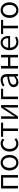

<svg xmlns="http://www.w3.org/2000/svg" viewBox="2734 -3328 607 6114"><g transform="rotate(-90 3037.0 -270.5)"><path d="M94 0H176V-474H438V0H519V-540H94Z M914 13C1046 13 1162 -91 1162 -269C1162 -450 1046 -554 914 -554C782 -554 666 -450 666 -269C666 -91 782 13 914 13ZM914 -55C817 -55 750 -141 750 -269C750 -398 817 -485 914 -485C1012 -485 1079 -398 1079 -269C1079 -141 1012 -55 914 -55Z M1519 13C1584 13 1646 -14 1693 -56L1657 -111C1623 -80 1577 -55 1526 -55C1422 -55 1352 -141 1352 -269C1352 -398 1427 -485 1528 -485C1573 -485 1608 -465 1640 -436L1683 -489C1645 -524 1596 -554 1525 -554C1388 -554 1268 -450 1268 -269C1268 -91 1377 13 1519 13Z M1923 0H2004V-474H2189V-540H1739V-474H1923Z M2311 0H2387L2601 -320C2622 -353 2653 -403 2674 -437H2679C2674 -366 2670 -294 2670 -236V0H2749V-540H2673L2460 -220C2439 -187 2408 -137 2387 -104H2383C2386 -174 2391 -247 2391 -304V-540H2311Z M2937 0H3019V-474H3269V-540H2937Z M3477 13C3545 13 3607 -22 3659 -66H3662L3670 0H3736V-335C3736 -465 3684 -554 3553 -554C3466 -554 3390 -514 3344 -484L3376 -426C3417 -455 3475 -486 3540 -486C3633 -486 3656 -414 3655 -341C3423 -315 3320 -257 3320 -139C3320 -41 3388 13 3477 13ZM3499 -53C3444 -53 3399 -79 3399 -144C3399 -218 3464 -264 3655 -286V-128C3600 -79 3553 -53 3499 -53Z M3912 0H3994V-245H4266V0H4347V-540H4266V-317H3994V-540H3912Z M4752 13C4826 13 4881 -12 4927 -41L4898 -97C4857 -69 4815 -53 4761 -53C4653 -53 4581 -132 4576 -252H4945C4948 -266 4949 -283 4949 -301C4949 -457 4871 -554 4736 -554C4612 -554 4495 -445 4495 -269C4495 -92 4609 13 4752 13ZM4575 -312C4586 -423 4657 -488 4737 -488C4825 -488 4877 -427 4877 -312Z M5193 0H5274V-474H5459V-540H5009V-474H5193Z M5773 13C5905 13 6021 -91 6021 -269C6021 -450 5905 -554 5773 -554C5641 -554 5525 -450 5525 -269C5525 -91 5641 13 5773 13ZM5773 -55C5676 -55 5609 -141 5609 -269C5609 -398 5676 -485 5773 -485C5871 -485 5938 -398 5938 -269C5938 -141 5871 -55 5773 -55Z"/></g></svg>

Font: Noto Sans KR DemiLight
Style: Regular
Weight: 350
Designer: Ryoko NISHIZUKA 西塚涼子 (kana, bopomofo & ideographs); Paul D. Hunt (Latin, Greek & Cyrillic); Sandoll Communications 산돌커뮤니
Foundry: Adobe
Version: Version 2.004;hotconv 1.0.118;makeotfexe 2.5.65603